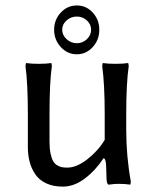

<svg xmlns="http://www.w3.org/2000/svg" viewBox="-20 -673 577 710"><path d="M365.2 -86.9 362.8 -87.9Q334 -43.5 294.2 -13.2Q254.4 17.1 211.9 17.1Q176.3 17.1 150.1 4.6Q124 -7.8 109.9 -29.3Q95.7 -50.8 89.4 -75.4Q83 -100.1 83 -128.9V-250Q83 -364.7 74.2 -429.2L76.2 -439.9Q94.7 -437 123 -437Q151.4 -437 169.9 -439.9L171.9 -429.2Q163.1 -369.1 163.1 -250V-149.9Q163.1 -124.5 166.7 -106.4Q170.4 -88.4 176 -78.1Q181.6 -67.9 190.7 -62.3Q199.7 -56.6 208.3 -54.9Q216.8 -53.2 229 -53.2Q263.7 -53.2 303.5 -84.5Q343.3 -115.7 367.2 -155.8V-250Q367.2 -361.3 357.9 -429.2L359.9 -439.9Q377.9 -437 407.2 -437Q435.5 -437 454.1 -439.9L456.1 -429.2Q446.8 -366.2 446.8 -250V-192.9Q446.8 -94.7 463.9 -1L461.9 9.8Q442.4 6.8 417 6.8Q402.3 6.8 382.8 9.8Q375 9.8 374 -10.7Q373 -31.2 372.6 -56.2Q372.1 -81.1 365.2 -87.9ZM347.2 -563Q347.2 -525.4 322.8 -498.8Q298.3 -472.2 264.2 -472.2Q229.5 -472.2 204.8 -499Q180.2 -525.9 180.2 -563Q180.2 -600.1 204.8 -626.5Q229.5 -652.8 264.2 -652.8Q298.8 -652.8 323 -626.5Q347.2 -600.1 347.2 -563ZM264.2 -611.8Q242.2 -611.8 226.1 -597.4Q210 -583 210 -563Q210 -543 226.3 -528.1Q242.7 -513.2 264.2 -513.2Q285.6 -513.2 301.3 -528.1Q316.9 -543 316.9 -563Q316.9 -583 301.3 -597.4Q285.6 -611.8 264.2 -611.8Z"/></svg>

Font: Linear Smooth Low Contrast
Style: Regular
Weight: 500
Designer: Philipp H. Poll, Flanker
Foundry: Philipp H. Poll, reworked by Flanker
Version: Version 1.010 | FøM Fix